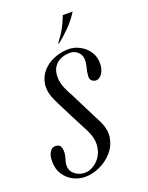

<svg xmlns="http://www.w3.org/2000/svg" viewBox="-137 -701 593 771"><g transform="rotate(-20 159.5 -315.5)"><path d="M177.2 -535H172.2Q194 -563.1 206.6 -586.4Q219.1 -609.8 228.9 -635.9H271.1Q250.8 -604.2 227.5 -580.4Q204.2 -556.5 177.2 -535ZM252.8 -347Q239.6 -353.1 240.9 -371.1Q242.2 -389.1 247.5 -408.5Q256.9 -446.1 242.2 -464.9Q227.5 -483.8 202.1 -483.8Q181.8 -483.8 163.9 -476Q146 -468.2 134.9 -451.5Q123.8 -434.8 123.8 -408.2Q123.8 -394.9 128 -379.1Q132.2 -363.4 143 -341.8Q150.2 -329.5 161.2 -307.1Q172.1 -284.8 184.8 -260Q197.4 -235.2 207.7 -214.8Q218 -194.2 223 -184.8Q243.6 -143.8 237.9 -109.1Q232.1 -74.5 209.2 -48.8Q186.4 -23.1 154.9 -8.8Q123.5 5.5 92.8 5.5Q65.9 5.5 42.1 -6.7Q18.2 -18.9 2.9 -42Q-12.4 -65.1 -12.4 -97.8Q-12.4 -116.4 -7.6 -128.9Q-2.9 -141.5 5.9 -147.6Q14.8 -153.6 26.5 -151.5Q40.8 -149.6 44.4 -135.9Q48.1 -122.2 45.5 -106.9Q42.9 -91.6 39.1 -81.8Q30.5 -47.9 49.8 -29.2Q69.1 -10.5 97.2 -10.5Q115 -10.5 133.5 -21.5Q152 -32.5 164.8 -52.8Q177.6 -73 179.2 -100.8Q180.9 -128.5 164.9 -162Q160.4 -170.9 149.1 -192.8Q137.8 -214.6 124.2 -240.9Q110.8 -267.2 99.1 -290.4Q87.5 -313.6 82 -325.1Q62.4 -366.2 66.9 -398.8Q71.5 -431.4 92.3 -454.1Q113.1 -476.8 142.7 -488.2Q172.2 -499.8 202.9 -499.8Q227.9 -499.8 251.4 -487.2Q275 -474.8 290 -451.5Q305 -428.2 303.1 -396.4Q301.6 -378 294.3 -364.7Q287 -351.4 275.9 -346.2Q264.9 -341.1 252.8 -347Z"/></g></svg>

Font: Emberly Black
Style: Italic
Weight: 900
Italic angle: -12°
Designer: Rajesh Rajput
Foundry: Rajesh Rajput
Version: Version 1.000